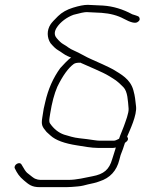

<svg xmlns="http://www.w3.org/2000/svg" viewBox="-20 -635 603 793"><path d="M342.4 -615C327.1 -615 306.8 -611.1 281.6 -603.3C256.4 -595.6 235.8 -583.9 219.8 -568.4C203.9 -552.9 193.6 -541.6 189 -534.6C172.2 -509.1 174.3 -479 188.4 -457C200.6 -442.5 210.9 -432.8 219.2 -428.1C233.9 -419.8 245.1 -409.3 259.8 -403L273.9 -397C262.9 -391.9 236.9 -361.9 229.1 -354C199.6 -313.6 178.8 -266.6 166.7 -213C164.5 -203 162.4 -194 160.5 -186L154.6 -149C149.9 -119.2 153.6 -112.2 172.3 -90C177.5 -85.3 183.1 -80.3 188.9 -75C209.6 -56 246.1 -42.5 298.5 -34.5C323.5 -30.6 356.7 -24 385.8 -24H445.8C449.8 -24 453.9 -24.7 458.1 -26C456.7 -16.9 452.3 -8.2 449.5 3L443.5 22C431.1 65.7 408.7 84.3 361.8 93C330.6 98.8 298.3 108 260.9 108H147.1C140 108 132.5 106.3 124.7 103C120 101 109.1 92.9 92 78.8C87 74.6 79.6 63.7 69.7 46C61.8 28.8 34.3 46.3 41.3 60.7C51.1 80.7 59.5 94.1 79 110.3C98.7 126.8 110.5 138 144.1 138H232.9C254.4 138 269 137.7 276.8 137C291.7 135.7 310.6 134.8 323.7 131.5C333.6 129 333.6 129 343.5 126.5C360.7 122.2 373.6 121 390.9 114C434.3 100.3 461.7 70.6 473 25L478 6C484.5 -10.9 491.4 -28.3 496.1 -45C508.5 -53.3 511.7 -61.3 505.9 -69C506 -69.7 505.8 -70.3 505.2 -71C515.8 -96.8 546.6 -159.5 541.8 -196.4C538.2 -224.8 538.7 -233.7 530.8 -262.5C518 -308.8 479.5 -328.5 446.9 -348.4C436.4 -354.8 369.2 -385.6 356.8 -390.5C339.1 -397.6 306.2 -417.6 286.9 -425.5C264.2 -434.8 259.1 -443 240.7 -453C233.4 -457 224.4 -465.3 213.7 -478C203 -490.7 203.8 -506 216.2 -523.8C230.2 -544 254.9 -563.5 283.9 -574C310.7 -581.3 328.7 -585 337.7 -585L399.2 -582C435.3 -579.4 466.3 -571.1 492.2 -557C519.3 -542.3 537.6 -537.7 547.2 -543.3C556.8 -548.8 559.3 -555.7 554.8 -564C551.7 -569.7 532.3 -573.2 526.2 -576C487.1 -597.2 447 -609.2 405.9 -612ZM314.6 -376 314.4 -375C341 -362.5 404.4 -337.3 430.3 -321C455.6 -305.1 461.4 -303.6 489.6 -275C507.6 -256.6 508.2 -218.5 511.1 -187.1C512.8 -168.4 498.6 -133.7 491.4 -113C485.4 -95.8 477.3 -79.6 471.8 -62C462.1 -56.7 455 -54 450.6 -54H390.6C385.9 -54 379 -54.7 369.9 -56C347.6 -59.3 329.1 -61.9 308.1 -64C284.2 -66.4 264.4 -73.3 244.5 -79C221.5 -87.1 202.1 -102.6 186.4 -125.5C183.4 -129.8 182.8 -137.7 184.6 -149L187.3 -166C194.4 -210.7 204.2 -247.7 216.9 -277C239.5 -323 262 -354.2 284.3 -370.5C289.4 -374.2 297.1 -376 307.6 -376Z"/></svg>

Font: MewTooHand
Style: Ita
Weight: 400
Designer: Mew Too, Robert Jablonski
Version: Version 0.77